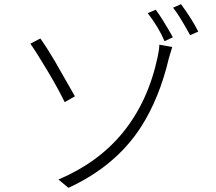

<svg xmlns="http://www.w3.org/2000/svg" viewBox="-20 -866 1040 923"><path d="M570 -228Q693 -379 738 -593Q741 -606 743.5 -623Q746 -640 746 -651L808 -640L799 -610L792 -587Q747 -395 658 -256Q537 -68 309 37L261 -3Q452 -84 570 -228ZM327 -426 340 -403 291 -375Q261 -437 210.5 -522Q160 -607 126 -656L174 -681Q210 -630 244 -571.5Q278 -513 327 -426ZM811 -687 771 -668Q742 -736 690 -803L729 -819Q759 -779 811 -687ZM933 -714 894 -697Q876 -730 853 -768.5Q830 -807 812 -829L850 -846Q904 -773 933 -714Z"/></svg>

Font: Merged Yaku Han JP Light
Style: Regular
Weight: 300
Designer: Ryoko NISHIZUKA 西塚涼子 (kana, bopomofo & ideographs); Paul D. Hunt (Latin, Greek & Cyrillic); Sandoll Communications 산돌커뮤니
Foundry: Adobe
Version: Version 2.004